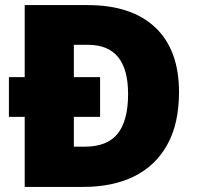

<svg xmlns="http://www.w3.org/2000/svg" viewBox="-20 -734 774 754"><path d="M324 -714Q497 -714 590 -626Q683 -538 683 -372Q683 -248 636.5 -165Q590 -82 506 -41Q422 0 308 0H77V-275H15V-431H77V-714ZM326 -558H270V-431H373V-275H270V-158H313Q401 -158 442 -209Q483 -260 483 -365Q483 -558 326 -558Z"/></svg>

Font: Noto Sans Gurmukhi UI Black
Style: Regular
Weight: 900
Designer: Jelle Bosma - Monotype Design Team
Foundry: Monotype Imaging Inc.
Version: Version 2.004; ttfautohint (v1.8.4.7-5d5b)